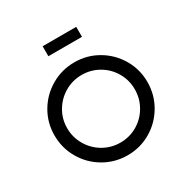

<svg xmlns="http://www.w3.org/2000/svg" viewBox="-155 -803 924 947"><g transform="rotate(-30 306.5 -330.0)"><path d="M42 -257Q42 -329 77.5 -389.5Q113 -450 174 -485.5Q235 -521 307 -521Q379 -521 439.5 -485.5Q500 -450 535.5 -389.5Q571 -329 571 -257Q571 -185 535.5 -124Q500 -63 439.5 -27.5Q379 8 307 8Q235 8 174 -27.5Q113 -63 77.5 -124Q42 -185 42 -257ZM499 -257Q499 -309.3 473.3 -353.4Q447.6 -397.6 403.4 -423.3Q359.3 -449 307 -449Q254.7 -449 210.5 -423.3Q166.3 -397.5 140.2 -353.4Q114 -309.2 114 -256.9Q114 -204.6 140.1 -160Q166.3 -115.4 210.5 -89.7Q254.6 -64 306.9 -64Q359.2 -64 403.4 -89.7Q447.5 -115.5 473.3 -160.1Q499 -204.7 499 -257ZM211.3 -667.7H402.7V-610.9H211.3Z"/></g></svg>

Font: Lineal Thin
Style: Regular
Weight: 200
Designer: Created by Frank Adebiaye with contributions from Anton Moglia & Ariel Martín Pérez
Created by Frank ADEBIAYE with FontF
Foundry: Velvetyne Type Foundry
Version: Version 2.000;Glyphs 3.2 (3227)